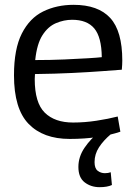

<svg xmlns="http://www.w3.org/2000/svg" viewBox="-20 -566 559 796"><path d="M269 10Q159 10 98.5 -52.5Q38 -115 38 -254Q38 -363 70.5 -427Q103 -491 159 -518.5Q215 -546 285 -546Q387 -546 437 -491.5Q487 -437 487 -315Q487 -308 486.5 -297.5Q486 -287 485 -277Q457 -275 404 -271Q351 -267 279.5 -263.5Q208 -260 125 -259Q124 -250 124 -238Q124 -140 165.5 -99Q207 -58 283 -58Q331 -58 380 -65.5Q429 -73 468 -83L479 -20Q438 -6 384.5 2Q331 10 269 10ZM126 -317Q190 -317 247 -319.5Q304 -322 345 -324.5Q386 -327 402 -329Q401 -412 371 -448Q341 -484 279 -484Q245 -484 212 -470Q179 -456 156 -420Q133 -384 126 -317ZM393 210Q357 210 331 190Q305 170 305 126Q305 84 330.5 46.5Q356 9 393 -20L440 -10Q409 16 390.5 44.5Q372 73 372 106Q372 132 385 142Q398 152 415 152Q429 152 439 148L444 201Q425 210 393 210Z"/></svg>

Font: Georama
Style: Regular
Weight: 400
Designer: Jean-Baptiste Levee
Foundry: Production Type
Version: Version 1.000